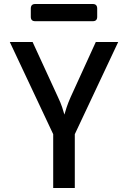

<svg xmlns="http://www.w3.org/2000/svg" viewBox="-20 -940 640 960"><path d="M246 0V-269L29 -730H143L270 -454Q283 -427 291 -403Q299 -379 302 -367Q305 -379 313 -403Q321 -427 333 -454L459 -730H571L354 -269V0ZM156 -834Q134 -834 134 -856V-897Q134 -920 156 -920H444Q466 -920 466 -897V-856Q466 -834 444 -834Z"/></svg>

Font: Pitagon Sans Mono SemiBold
Style: Regular
Weight: 600
Monospace: yes
Designer: Travis Tran
Foundry: Pitagon
Version: Version 1.001; ttfautohint (v1.8.4.7-5d5b);gftools[0.9.26]